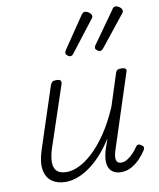

<svg xmlns="http://www.w3.org/2000/svg" viewBox="-93 -913 831 1002"><g transform="rotate(-10 323.0 -411.5)"><path d="M175 17Q131 17 102 -3.5Q73 -24 65.5 -65.5Q58 -107 79 -171L185 -494Q190 -506 196 -510.5Q202 -515 216 -515Q233 -515 238.5 -509Q244 -503 241 -491L132 -165Q119 -123 120 -93Q121 -63 138 -48Q155 -33 189 -33Q218 -33 253.5 -49.5Q289 -66 327 -101Q365 -136 403 -191.5Q441 -247 476 -327L530 -495Q534 -508 540 -512Q546 -516 560 -516Q577 -516 583.5 -510.5Q590 -505 585 -493L460 -109Q451 -84 450 -66Q449 -48 456 -40Q463 -32 477 -32Q494 -32 510.5 -42.5Q527 -53 541.5 -68.5Q556 -84 566 -99Q571 -107 578 -109Q585 -111 595 -103Q606 -97 606.5 -90.5Q607 -84 603 -76Q591 -57 571.5 -35.5Q552 -14 525.5 1.5Q499 17 468 17Q445 17 429 8Q413 -1 405.5 -16.5Q398 -32 398 -54Q398 -76 405 -103L427 -169Q395 -118 361.5 -82.5Q328 -47 295 -25Q262 -3 231.5 7Q201 17 175 17ZM310 -625Q305 -625 296.5 -631.5Q288 -638 288 -645Q288 -649 289.5 -653Q291 -657 295 -663L405 -825Q410 -833 415 -836.5Q420 -840 426 -840Q432 -840 440 -836Q448 -832 454 -825.5Q460 -819 460 -811Q460 -806 457.5 -802.5Q455 -799 451 -794L329 -636Q324 -629 319.5 -627Q315 -625 310 -625ZM468 -625Q462 -625 453.5 -631.5Q445 -638 445 -645Q445 -649 446.5 -653Q448 -657 453 -663L568 -825Q572 -833 577 -836.5Q582 -840 588 -840Q594 -840 602 -836Q610 -832 616 -825.5Q622 -819 622 -811Q622 -806 619.5 -802.5Q617 -799 613 -794L487 -636Q481 -629 476.5 -627Q472 -625 468 -625Z"/></g></svg>

Font: Playwrite CU ExtraLight
Style: Regular
Weight: 250
Designer: Veronika Burian, José Scaglione
Foundry: TypeTogether
Version: Version 1.002